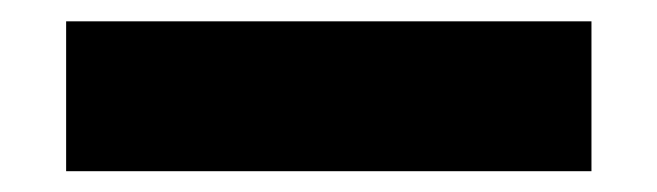

<svg xmlns="http://www.w3.org/2000/svg" viewBox="-20 -20 616 180"><path d="M42 140.5V0H534.5V140.5Z"/></svg>

Font: Encode Sans SemiCondensed SemiCondensed ExtraBold
Style: Regular
Weight: 800
Width: 4
Designer: Multiple Designers
Foundry: Impallari Type
Version: Version 3.000; ttfautohint (v1.8.3) -l 8 -r 50 -G 200 -x 14 